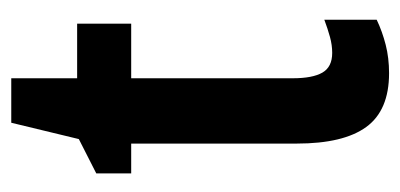

<svg xmlns="http://www.w3.org/2000/svg" viewBox="-205 -496 711 341"><g transform="rotate(-90 150.5 -325.5)"><path d="M227 -91Q241 -91 255.5 -95Q270 -99 286 -105V-12Q265 -2 241.5 4Q218 10 191 10Q125 10 95.5 -30.5Q66 -71 66 -154V-448H13V-510L74 -541L103 -661H182V-544H279V-448H182V-161Q182 -126 192 -108.5Q202 -91 227 -91Z"/></g></svg>

Font: Noto Sans Bengali ExtraCondensed SemiBold
Style: Regular
Weight: 600
Width: 2
Designer: Joana Ranito - Universal Thirst; Jelle Bosma - Monotype Design Team
Foundry: Universal Thirst ehf.
Version: Version 3.000; ttfautohint (v1.8.4.7-5d5b)